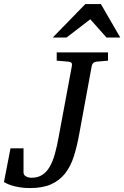

<svg xmlns="http://www.w3.org/2000/svg" viewBox="-40 -936 629 972"><path d="M450.2 -624Q429.7 -622.6 424.8 -604L360.8 -255.9Q349.6 -193.8 333.5 -143.6Q317.4 -93.3 289.6 -57.9Q261.7 -22.5 219 -3.2Q176.3 16.1 111.8 16.1Q82.5 16.1 59.6 12.2Q36.6 8.3 20.3 3.2Q3.9 -2 -6.1 -7.1Q-16.1 -12.2 -20 -14.2L13.2 -185.1H79.1V-63Q79.1 -50.3 91.3 -43.2Q103.5 -36.1 119.1 -36.1Q150.9 -36.1 173.3 -50.3Q195.8 -64.5 211.4 -91.3Q227.1 -118.2 238 -157.5Q249 -196.8 257.8 -247.1L324.2 -604Q325.7 -612.3 321.8 -617.7Q317.9 -623 305.2 -624L247.1 -628.9V-670.9H506.8V-628.9ZM499 -746.1 417 -838.4 296.9 -746.1H227.1L392.1 -915.5H470.7L568.8 -746.1Z"/></svg>

Font: Charis SIL Afr
Style: Italic
Weight: 400
Italic angle: -11°
Foundry: SIL International
Version: Version 5.000